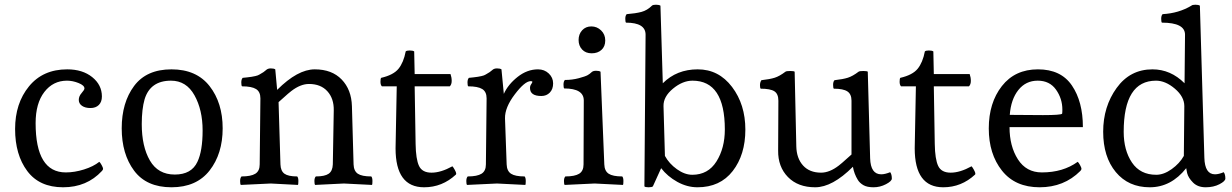

<svg xmlns="http://www.w3.org/2000/svg" viewBox="-20 -784 5223 814"><path d="M412 -59Q348 10 247.5 10Q147 10 95.5 -59Q44 -128 44 -237Q44 -346 103 -418Q162 -490 265 -490Q330 -490 371 -457Q412 -424 412 -375Q412 -352 399 -339Q386 -326 363.5 -326Q341 -326 327.5 -335.5Q314 -345 314 -360.5Q314 -376 326 -389.5Q338 -403 338 -409Q338 -422 313 -432Q288 -442 264 -442Q205 -442 168 -394Q131 -346 131 -262Q131 -53 259 -53Q296 -53 336 -65.5Q376 -78 401 -98Q405 -95 411 -84Q417 -73 417 -68.5Q417 -64 412 -59Z M548.5 -60.5Q496 -131 496 -240Q496 -349 548.5 -419.5Q601 -490 707 -490Q813 -490 868.5 -419Q924 -348 924 -240Q924 -132 868.5 -61Q813 10 707 10Q601 10 548.5 -60.5ZM817 -98Q839 -144 839 -231Q839 -318 804.5 -380Q770 -442 705 -442Q617 -442 593 -363Q581 -321 581 -258Q581 -163 615.5 -103.5Q650 -44 721 -44Q792 -44 817 -98Z M1155 -403Q1242 -490 1314.5 -490Q1387 -490 1428.5 -447Q1470 -404 1472 -334L1479 -87Q1480 -59 1497 -47.5Q1514 -36 1554 -36Q1559 -31 1559 -16.5Q1559 -2 1557 0L1438 -6L1316 0Q1313 -3 1313 -16.5Q1313 -30 1319 -36Q1357 -36 1373.5 -47.5Q1390 -59 1391 -87L1395 -316Q1396 -366 1368 -397Q1340 -428 1290 -428Q1254 -428 1215 -398Q1202 -388 1183.5 -371Q1165 -354 1161 -351L1169 -87Q1170 -59 1186 -47.5Q1202 -36 1240 -36Q1245 -31 1245 -16.5Q1245 -2 1243 0L1128 -6L1001 0Q998 -3 998 -16.5Q998 -30 1004 -36Q1044 -36 1062.5 -47.5Q1081 -59 1081 -87L1084 -367Q1084 -395 1065.5 -406.5Q1047 -418 1006 -418Q1003 -421 1003 -434.5Q1003 -448 1009 -454Q1013 -454 1028 -456Q1043 -458 1047 -458.5Q1051 -459 1062.5 -461.5Q1074 -464 1080 -468Q1100 -479 1107.5 -486.5Q1115 -494 1128 -494Q1141 -494 1147 -490Z M1898 -79Q1902 -75 1908 -64Q1914 -53 1914 -49Q1914 -45 1913 -44Q1855 10 1778 10Q1657 10 1657 -155Q1657 -160 1662 -418H1599Q1593 -424 1593 -437.5Q1593 -451 1596 -454Q1648 -466 1669.5 -492.5Q1691 -519 1700 -566Q1704 -570 1717 -570Q1730 -570 1736 -566L1738 -470H1890Q1895 -456 1895 -441Q1895 -426 1887 -418H1738L1742 -174Q1743 -109 1756.5 -80.5Q1770 -52 1809.5 -52Q1849 -52 1898 -79Z M2087 -6 1960 0Q1957 -3 1957 -16.5Q1957 -30 1963 -36Q2003 -36 2021.5 -47.5Q2040 -59 2040 -87L2043 -367Q2043 -395 2024.5 -406.5Q2006 -418 1965 -418Q1962 -421 1962 -434.5Q1962 -448 1968 -454Q1972 -454 1987 -456Q2002 -458 2006 -458.5Q2010 -459 2021.5 -461.5Q2033 -464 2039 -468Q2059 -479 2066.5 -486.5Q2074 -494 2087 -494Q2100 -494 2106 -490L2116 -386Q2134 -426 2174.5 -458Q2215 -490 2261 -490Q2288 -490 2306.5 -472.5Q2325 -455 2325 -430.5Q2325 -406 2311 -391.5Q2297 -377 2275 -377Q2227 -377 2227 -411Q2227 -420 2232 -427Q2237 -434 2237 -437Q2237 -440 2230 -440Q2205 -440 2162.5 -384Q2120 -328 2121 -282L2128 -87Q2129 -59 2146.5 -47.5Q2164 -36 2204 -36Q2209 -31 2209 -16.5Q2209 -2 2207 0Z M2546 -612.5Q2546 -587 2530 -572.5Q2514 -558 2488.5 -558Q2463 -558 2448 -574Q2433 -590 2433 -614.5Q2433 -639 2448 -655.5Q2463 -672 2487 -672Q2511 -672 2528.5 -655Q2546 -638 2546 -612.5ZM2501 -6 2374 0Q2371 -3 2371 -16.5Q2371 -30 2377 -36Q2417 -36 2435.5 -47.5Q2454 -59 2454 -87L2455 -358Q2455 -409 2372 -409Q2369 -412 2369 -425.5Q2369 -439 2375 -445Q2406 -445 2434 -452.5Q2462 -460 2471.5 -465.5Q2481 -471 2487.5 -477.5Q2494 -484 2507 -484Q2520 -484 2526 -480L2542 -87Q2543 -59 2560.5 -47.5Q2578 -36 2618 -36Q2623 -31 2623 -16.5Q2623 -2 2621 0Z M3053 -235Q3053 -442 2916 -442Q2874 -442 2833 -408Q2792 -374 2793 -334L2799 -123Q2817 -90 2850 -66.5Q2883 -43 2915 -43Q2982 -43 3017.5 -99.5Q3053 -156 3053 -235ZM2748 6Q2744 10 2729.5 10Q2715 10 2712 6L2717 -637Q2717 -688 2634 -688Q2631 -691 2631 -704.5Q2631 -718 2637 -724Q2675 -727 2699.5 -733.5Q2724 -740 2744 -760Q2748 -764 2761 -764Q2774 -764 2780 -760L2790 -431Q2849 -490 2938 -490Q3027 -490 3083.5 -415.5Q3140 -341 3140 -234.5Q3140 -128 3086.5 -59Q3033 10 2937 10Q2893 10 2851.5 -13Q2810 -36 2783 -71Z M3596 -77Q3509 10 3436 10Q3363 10 3320.5 -33.5Q3278 -77 3279 -146L3280 -357Q3280 -386 3263 -397Q3246 -408 3205 -408Q3202 -411 3202 -423Q3202 -435 3208 -444Q3244 -448 3264.5 -454.5Q3285 -461 3310 -480Q3314 -483 3330 -483Q3346 -483 3349 -480L3356 -164Q3357 -113 3384.5 -82.5Q3412 -52 3461 -52Q3497 -52 3536 -82Q3549 -92 3567.5 -109Q3586 -126 3590 -129V-357Q3590 -385 3572.5 -396.5Q3555 -408 3515 -408Q3512 -411 3512 -424.5Q3512 -438 3518 -444Q3554 -448 3574.5 -454.5Q3595 -461 3620 -480Q3624 -483 3640 -483Q3656 -483 3659 -480L3669 -113Q3671 -45 3716 -45Q3732 -45 3754 -54Q3761 -45 3761 -27Q3761 -16 3736 -3Q3711 10 3683.5 10Q3656 10 3640.5 1Q3625 -8 3617 -21Q3601 -47 3596 -77Z M4099 -79Q4103 -75 4109 -64Q4115 -53 4115 -49Q4115 -45 4114 -44Q4056 10 3979 10Q3858 10 3858 -155Q3858 -160 3863 -418H3800Q3794 -424 3794 -437.5Q3794 -451 3797 -454Q3849 -466 3870.5 -492.5Q3892 -519 3901 -566Q3905 -570 3918 -570Q3931 -570 3937 -566L3939 -470H4091Q4096 -456 4096 -441Q4096 -426 4088 -418H3939L3943 -174Q3944 -109 3957.5 -80.5Q3971 -52 4010.5 -52Q4050 -52 4099 -79Z M4560 -59Q4491 10 4387.5 10Q4284 10 4228 -60.5Q4172 -131 4172 -239.5Q4172 -348 4227.5 -419Q4283 -490 4380.5 -490Q4478 -490 4524.5 -421.5Q4571 -353 4571 -245H4260Q4260 -164 4295.5 -108.5Q4331 -53 4397 -53Q4487 -53 4549 -98Q4553 -95 4559 -84Q4565 -73 4565 -68.5Q4565 -64 4560 -59ZM4261 -297 4402 -296Q4478 -296 4483 -302Q4484 -307 4484 -319Q4484 -366 4457 -404Q4430 -442 4379.5 -442Q4329 -442 4297.5 -402.5Q4266 -363 4261 -297Z M4744 -225Q4744 -147 4779 -95Q4814 -43 4882 -43Q4914 -43 4947.5 -67Q4981 -91 4999 -123L5001 -334Q5001 -374 4961 -408Q4921 -442 4881 -442Q4744 -442 4744 -225ZM5013 -50 5009 -71Q4945 10 4854.5 10Q4764 10 4710.5 -54.5Q4657 -119 4657 -225.5Q4657 -332 4714 -411Q4771 -490 4866 -490Q4943 -490 5002 -431L5004 -637Q5004 -688 4906 -688Q4903 -691 4903 -704.5Q4903 -718 4909 -724Q4978 -728 5031 -760Q5035 -764 5048 -764Q5061 -764 5067 -760L5086 -115Q5088 -45 5131 -45Q5147 -45 5168 -54Q5175 -45 5175 -27Q5175 -16 5150 -3Q5125 10 5091.5 10Q5058 10 5038 -10Q5018 -30 5013 -50Z"/></svg>

Font: Esteban
Style: Regular
Weight: 400
Designer: Angelica Diaz Rivera
Foundry: Angelica Diaz Rivera
Version: Version 1.002